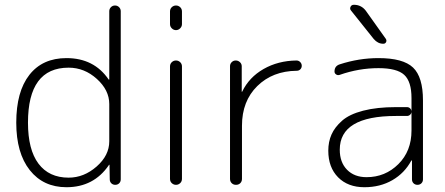

<svg xmlns="http://www.w3.org/2000/svg" viewBox="-20 -773 1862 803"><path d="M267 -490Q97 -490 97 -260Q97 -147 141 -88.5Q185 -30 267 -30Q331 -30 384 -76.5Q437 -123 437 -182V-338Q437 -396 385 -443Q333 -490 267 -490ZM258 10Q161 10 104.5 -61.5Q48 -133 48 -260Q48 -390 103 -460Q158 -530 258 -530Q373 -530 434 -441Q434 -440 436 -440Q437 -440 437 -441V-726Q437 -736 444 -743Q451 -750 461 -750Q471 -750 478 -743Q485 -736 485 -726V-23Q485 -13 478.5 -6.5Q472 0 462 0Q452 0 445.5 -6.5Q439 -13 439 -23L438 -83Q438 -84 437 -84Q435 -84 435 -82Q372 10 258 10Z M691 -25V-495Q691 -506 698.5 -513Q706 -520 716 -520Q726 -520 733.5 -513Q741 -506 741 -495V-25Q741 -14 733.5 -7Q726 0 716 0Q706 0 698.5 -7Q691 -14 691 -25ZM691 -672V-725Q691 -736 698.5 -743Q706 -750 716 -750Q726 -750 733.5 -743Q741 -736 741 -725V-672Q741 -662 733.5 -654.5Q726 -647 716 -647Q706 -647 698.5 -654.5Q691 -662 691 -672Z M942 -25V-496Q942 -506 949 -513Q956 -520 966 -520Q976 -520 983.5 -513Q991 -506 991 -496V-390Q991 -389 992 -389Q993 -389 993 -390Q1022 -450 1082.5 -484.5Q1143 -519 1220 -520Q1229 -520 1235.5 -513.5Q1242 -507 1242 -498Q1242 -489 1236 -483Q1230 -477 1221 -477Q1120 -476 1056 -413Q992 -350 992 -247V-25Q992 -14 985 -7Q978 0 967 0Q956 0 949 -7Q942 -14 942 -25Z M1504 10Q1435 10 1394 -31.5Q1353 -73 1353 -143Q1353 -180 1366.5 -210.5Q1380 -241 1410.5 -268Q1441 -295 1498.5 -310Q1556 -325 1636 -325H1682Q1690 -325 1695.5 -319.5Q1701 -314 1701 -306V-363Q1701 -432 1670.5 -460Q1640 -488 1563 -488Q1481 -488 1401 -460Q1393 -457 1386 -461.5Q1379 -466 1379 -474Q1379 -497 1401 -504Q1481 -530 1563 -530Q1666 -530 1707.5 -490.5Q1749 -451 1749 -353V-23Q1749 -13 1742.5 -6.5Q1736 0 1726 0Q1716 0 1709.5 -6.5Q1703 -13 1703 -23V-101Q1703 -102 1702 -102Q1700 -102 1700 -101Q1672 -49 1621 -19.5Q1570 10 1504 10ZM1460 -753Q1491 -753 1510 -728L1594 -610Q1598 -603 1594.5 -596.5Q1591 -590 1583 -590Q1560 -590 1543 -610L1448 -729Q1442 -736 1446 -744.5Q1450 -753 1460 -753ZM1701 -306Q1701 -299 1695.5 -293.5Q1690 -288 1682 -288H1636Q1401 -288 1401 -147Q1401 -94 1431.5 -63Q1462 -32 1513 -32Q1591 -32 1646 -86.5Q1701 -141 1701 -227Z"/></svg>

Font: Rounded Mplus 1c Light
Style: Regular
Weight: 300
Version: Version 1.059.20150529